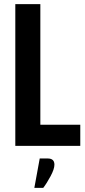

<svg xmlns="http://www.w3.org/2000/svg" viewBox="-20 -705 413 928"><path d="M211 61Q243 61 243 91Q243 112 224.5 146.5Q206 181 189 203H146L172 61ZM54 -685H175V-102H368V0H54Z"/></svg>

Font: Khand Semibold
Style: Regular
Weight: 600
Designer: Devanagari: Sanchit Sawaria, Jyotish Sonowal; Latin: Satya Rajpurohit
Foundry: Indian Type Foundry
Version: Version 1.100;PS 1.0;hotconv 1.0.78;makeotf.lib2.5.61930; tt